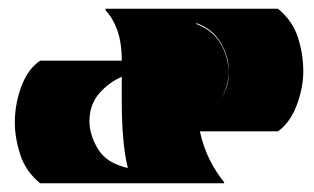

<svg xmlns="http://www.w3.org/2000/svg" viewBox="-20 -420 720 440"><path d="M72 0Q39 -27 26.5 -65.5Q14 -104 14 -139Q14 -182 29 -222Q44 -262 72 -281H259Q259 -323 248.5 -351.5Q238 -380 222 -396V-400H617Q650 -373 662.5 -335Q675 -297 675 -256Q675 -219 660 -179Q645 -139 617 -119H438Q446 -83 460.5 -54Q475 -25 494 -2L493 0ZM430 -367V-365Q467 -351 485 -321Q503 -291 504 -255Q503 -217 483 -190Q465 -165 436 -152L435 -151L433 -150Q433 -150 433 -150Q433 -150 435 -151Q434 -151 434 -151Q434 -151 436 -152Q466 -166 483 -190Q504 -218 504 -250Q504 -250 504 -250.5Q504 -251 504 -255V-260Q504 -291 485.5 -322.5Q467 -354 430 -367ZM273 -35Q259 -91 259 -190V-244Q229 -231 207 -205.5Q185 -180 185 -142Q185 -111 204.5 -78.5Q224 -46 273 -35Z"/></svg>

Font: Tac One
Style: Regular
Weight: 400
Designer: Oluseyi Olusanya, David Udoh, Eyiyemi Adegbite, Mirko Velimirović
Version: Version 1.003; ttfautohint (v1.8.4.7-5d5b)